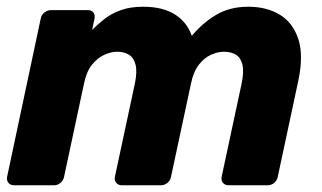

<svg xmlns="http://www.w3.org/2000/svg" viewBox="-20 -550 956 570"><path d="M21.6 0Q11 0 5.1 -7.2Q-0.9 -14.5 1.1 -25.1L100.9 -494.9Q102.9 -505.5 111.9 -512.8Q121 -520 131.6 -520H241.1Q251.7 -520 257.2 -512.8Q262.6 -505.5 260.6 -494.9L253.6 -461.1Q270.9 -478.8 291.2 -494.5Q311.6 -510.3 339.3 -520.1Q367 -530 405 -530Q463.5 -530 499.6 -506.9Q535.7 -483.9 549.4 -443.5Q580.7 -481.5 621.4 -505.7Q662 -530 716.9 -530Q771.7 -530 810.6 -506.4Q849.5 -482.9 865.6 -434.2Q881.6 -385.6 865.4 -309.3L804.6 -25.1Q802.6 -14.5 794.1 -7.2Q785.5 0 774.9 0H658.5Q647.9 0 641.9 -7.2Q636 -14.5 638 -25.1L697.4 -302.4Q704.5 -337.1 699.8 -357.7Q695 -378.3 680.8 -387.3Q666.5 -396.4 644.9 -396.4Q626.1 -396.4 606.2 -387.3Q586.2 -378.3 570.2 -357.7Q554.2 -337.1 547.1 -302.4L487.7 -25.1Q485.7 -14.5 477.2 -7.2Q468.6 0 458 0H341.6Q331 0 325.1 -7.2Q319.1 -14.5 321.1 -25.1L380.5 -302.4Q387.6 -337.1 382.5 -357.7Q377.4 -378.3 363.1 -387.3Q348.9 -396.4 328 -396.4Q309.2 -396.4 289 -387Q268.7 -377.6 252.7 -357.4Q236.7 -337.1 229.6 -302.8L170.2 -25.1Q168.2 -14.5 159.7 -7.2Q151.1 0 140.5 0Z"/></svg>

Font: Rubik Light
Style: Italic
Weight: 300
Italic angle: -12°
Designer: Hubert and Fischer
Foundry: Hubert and Fischer
Version: Version 2.300;gftools[0.9.30]